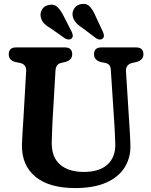

<svg xmlns="http://www.w3.org/2000/svg" viewBox="-20 -941 770 976"><path d="M562 -300 543.5 -583Q542.5 -601.5 535.8 -609.8Q529 -618 515.5 -621L493 -625.5Q458 -635 458 -665Q458 -700 495.5 -700H671.5Q709 -700 709 -665Q709 -636 674 -626L652 -621Q617.5 -612 620.5 -577L638 -300.5Q640 -275 641 -251Q642 -227 643 -201Q644 -138 613.2 -89.2Q582.5 -40.5 519.8 -12.8Q457 15 362.5 15Q229.5 15 160 -42.8Q90.5 -100.5 91.5 -203Q92 -224.5 94.2 -262.2Q96.5 -300 98.5 -328.5L113 -580Q114.5 -613.5 82.5 -621L59.5 -625.5Q24.5 -634 24.5 -665Q24.5 -700 62 -700H309.5Q347 -700 347 -665Q347 -635.5 312 -626L290 -621Q263.5 -614.5 262 -581.5L247 -325Q245.5 -292.5 244.5 -266.2Q243.5 -240 243 -219Q241.5 -142.5 285 -104.8Q328.5 -67 406 -67Q485 -67 526.2 -104.5Q567.5 -142 566 -208Q565 -240 564 -260.2Q563 -280.5 562 -300ZM467.5 -855.5 503 -779.5Q507.5 -769.5 508.2 -760.8Q509 -752 502.5 -745.5Q496 -739.5 486.5 -740Q477 -740.5 468.5 -746.5L401 -797.5Q377 -813 364.8 -827.8Q352.5 -842.5 349 -862Q346.5 -883 359 -900.2Q371.5 -917.5 394 -920.5Q422 -924.5 438.2 -905.8Q454.5 -887 467.5 -855.5ZM305.5 -855.5 344 -780.5Q348.5 -770.5 349.8 -762Q351 -753.5 345 -746.5Q339 -740 329.5 -740.2Q320 -740.5 311 -745.5L242 -794Q217.5 -808 204.2 -821.8Q191 -835.5 187 -855Q183 -876 194.5 -894Q206 -912 228.5 -916Q256 -921.5 273.2 -904Q290.5 -886.5 305.5 -855.5Z"/></svg>

Font: Fraunces 72pt S100 SemiBold
Style: Regular
Weight: 600
Version: Version 1.000; ttfautohint (v1.8.3)